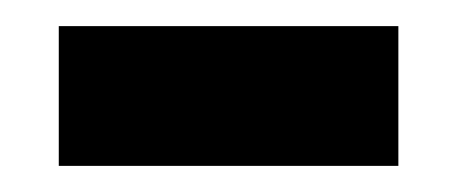

<svg xmlns="http://www.w3.org/2000/svg" viewBox="-20 -346 350 147"><path d="M25 -219V-326H285V-219Z"/></svg>

Font: Noto Serif Gujarati
Style: Regular
Weight: 400
Designer: Universal Thirst, Indian Type Foundry and the Monotype Design Team
Foundry: Monotype Imaging Inc.
Version: Version 2.102